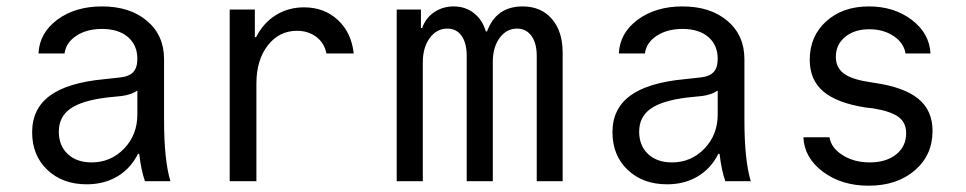

<svg xmlns="http://www.w3.org/2000/svg" viewBox="-20 -570 3038 604"><path d="M412.1 -384.8Q412.1 -428.2 382.3 -453.6Q352.5 -479 300.8 -479Q252.9 -479 220.2 -457.5Q187.5 -436 183.1 -401.9H101.1Q104 -466.3 160.4 -508.1Q216.8 -549.8 300.8 -549.8Q388.7 -549.8 442.4 -504.4Q496.1 -459 496.1 -383.8V-192.9Q496.1 -66.4 516.1 0H436Q423.8 -34.7 418 -85.9H414.1Q391.1 -40 349.4 -15.1Q307.6 9.8 252.9 9.8Q176.8 9.8 128.9 -35.6Q81.1 -81.1 81.1 -153.8Q81.1 -228 137 -269Q192.9 -310.1 307.1 -320.8L356.9 -326.2Q385.7 -329.1 398.9 -343Q412.1 -356.9 412.1 -384.8ZM412.1 -285.2Q394.5 -272.5 363.8 -268.1L315.9 -263.2Q236.8 -253.4 200.9 -227.8Q165 -202.1 165 -155.8Q165 -111.8 193.1 -85.4Q221.2 -59.1 268.1 -59.1Q328.6 -59.1 370.4 -102.5Q412.1 -146 412.1 -210Z M786.6 0H702.6V-540H781.7V-453.1H785.6Q808.1 -497.6 847.4 -522.2Q886.7 -546.9 936.5 -546.9Q1000 -546.9 1042.7 -507.3Q1085.4 -467.8 1092.8 -401.9H1006.8Q1000.5 -434.6 975.1 -453.9Q949.7 -473.1 914.6 -473.1Q857.9 -473.1 822.3 -427Q786.6 -380.9 786.6 -307.1Z M1228 0V-540H1304.2V-481.9H1308.1Q1318.8 -513.2 1345.7 -531.5Q1372.6 -549.8 1407.2 -549.8Q1443.8 -549.8 1470.7 -528.8Q1497.6 -507.8 1508.3 -471.2H1512.2Q1541 -549.8 1624 -549.8Q1682.1 -549.8 1716.1 -510.5Q1750 -471.2 1750 -404.8V0H1668.5V-394Q1668.5 -434.1 1651.9 -457Q1635.3 -480 1606.4 -480Q1573.2 -480 1551.8 -450.7Q1530.3 -421.4 1530.3 -376V0H1448.2V-394Q1448.2 -434.6 1432.1 -457.3Q1416 -480 1387.2 -480Q1353.5 -480 1331.8 -450.2Q1310.1 -420.4 1310.1 -374V0Z M2237.8 -384.8Q2237.8 -428.2 2208.3 -453.6Q2178.7 -479 2127 -479Q2079.1 -479 2046.1 -457.5Q2013.2 -436 2008.8 -401.9H1926.8Q1929.7 -466.3 1986.3 -508.1Q2043 -549.8 2127 -549.8Q2214.8 -549.8 2268.3 -504.4Q2321.8 -459 2321.8 -383.8V-192.9Q2321.8 -66.4 2341.8 0H2261.7Q2249.5 -34.7 2243.7 -85.9H2239.7Q2216.8 -40 2175 -15.1Q2133.3 9.8 2078.6 9.8Q2002.4 9.8 1954.6 -35.6Q1906.7 -81.1 1906.7 -153.8Q1906.7 -228 1962.6 -269Q2018.6 -310.1 2132.8 -320.8L2182.6 -326.2Q2211.4 -329.1 2224.6 -343Q2237.8 -356.9 2237.8 -384.8ZM2237.8 -285.2Q2220.2 -272.5 2189.9 -268.1L2141.6 -263.2Q2062.5 -253.4 2026.6 -227.8Q1990.7 -202.1 1990.7 -155.8Q1990.7 -111.8 2018.8 -85.4Q2046.9 -59.1 2093.8 -59.1Q2154.3 -59.1 2196 -102.5Q2237.8 -146 2237.8 -210Z M2507.3 -138.2H2589.4Q2594.7 -104.5 2630.9 -81.8Q2667 -59.1 2716.3 -59.1Q2767.6 -59.1 2799.1 -84.2Q2830.6 -109.4 2830.6 -150.9Q2830.6 -184.1 2806.9 -201.9Q2783.2 -219.7 2727.5 -229L2702.6 -231.9Q2612.3 -246.1 2569.8 -282.5Q2527.3 -318.8 2527.3 -381.8Q2527.3 -456.1 2579.1 -502.9Q2630.9 -549.8 2713.4 -549.8Q2792.5 -549.8 2848.1 -507.6Q2903.8 -465.3 2907.2 -401.9H2828.6Q2823.2 -435.1 2791.3 -456.5Q2759.3 -478 2714.4 -478Q2668 -478 2638.7 -453.9Q2609.4 -429.7 2609.4 -391.1Q2609.4 -358.4 2633.1 -339.8Q2656.7 -321.3 2708.5 -313L2732.4 -309.1Q2825.2 -295.4 2869.4 -258.8Q2913.6 -222.2 2913.6 -158.2Q2913.6 -82 2857.7 -33.9Q2801.8 14.2 2712.4 14.2Q2627.9 14.2 2569.1 -29.5Q2510.3 -73.2 2507.3 -138.2Z"/></svg>

Font: CommitMono
Style: Regular
Weight: 400
Monospace: yes
Designer: Eigil Nikolajsen
Foundry: Eigil Nikolajsen
Version: Version 1.143